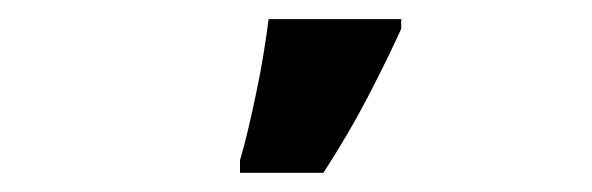

<svg xmlns="http://www.w3.org/2000/svg" viewBox="-20 -786 617 200"><path d="M230 -619.1Q234.4 -633.8 238.8 -652.6Q243.2 -671.4 247.3 -691.2Q251.5 -710.9 254.6 -730.5Q257.8 -750 259.8 -766.1H397.9V-755.9Q382.8 -722.7 362.8 -684.3Q342.8 -646 316.9 -606H230Z"/></svg>

Font: Droid Sans
Style: Bold
Weight: 700
Foundry: Ascender Corporation
Version: Version 1.00 build 112